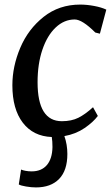

<svg xmlns="http://www.w3.org/2000/svg" viewBox="-20 -588 487 838"><path d="M330 -568Q359 -568 391 -562Q423 -556 444 -546L416 -441L396 -446Q339 -503 306 -503Q260 -503 223 -468Q186 -433 165 -371Q144 -309 144 -229Q144 -59 250 -59Q292 -59 322 -74Q352 -89 386 -120L407 -82Q387 -55 349 -29Q311 -3 261 6Q274 43 274 84Q274 156 238 193Q202 230 137 230Q117 230 93.5 226Q70 222 62 217L72 152Q78 155 91 157.5Q104 160 118 160Q161 160 184.5 132.5Q208 105 209 54Q209 28 206 10Q125 7 79.5 -52.5Q34 -112 34 -216Q34 -298 68.5 -379.5Q103 -461 170.5 -514.5Q238 -568 330 -568Z"/></svg>

Font: Koeln Type Serif
Style: Italic
Weight: 400
Italic angle: -8°
Designer: Eben Sorkin
Foundry: Eben Sorkin
Version: Version 2.002